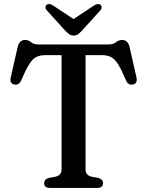

<svg xmlns="http://www.w3.org/2000/svg" viewBox="-20 -917 718 937"><path d="M169 -700H509Q533 -700 546.2 -711Q559.5 -722 576 -722Q603.5 -722 612 -689L646 -539Q652.5 -509.5 628 -504.5Q605.5 -500 595 -525Q572.5 -577.5 555.8 -604Q539 -630.5 520.8 -639.2Q502.5 -648 475.5 -648H397.5V-90Q397.5 -61.5 427.5 -54.5L461 -48.5Q483 -41.5 483 -23Q483 0 454 0H224.5Q195.5 0 195.5 -23Q195.5 -41.5 217 -48.5L250.5 -54.5Q280.5 -61.5 280.5 -90V-648H203Q176 -648 157.8 -639.2Q139.5 -630.5 122.8 -604Q106 -577.5 83.5 -525Q72.5 -500 50.5 -504.5Q25.5 -509.5 32.5 -539L66.5 -689Q75 -722 102.5 -722Q119 -722 132 -711Q145 -700 169 -700ZM380 -767.5Q369.5 -756.5 361 -750Q352.5 -743.5 339.5 -743.5Q326.5 -743.5 317.8 -750Q309 -756.5 298 -767.5L209.5 -865.5Q201.5 -874 202 -881.8Q202.5 -889.5 207.5 -893.5Q219 -902.5 238.5 -890.5L339 -824L439.5 -890.5Q459 -902.5 471 -893.5Q475.5 -889.5 476 -881.8Q476.5 -874 469 -865.5Z"/></svg>

Font: Fraunces 9pt Soft
Style: Regular
Weight: 400
Version: Version 1.000;[0bf87f6ff]